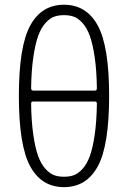

<svg xmlns="http://www.w3.org/2000/svg" viewBox="-20 -770 540 810"><path d="M120.1 -341.8Q111.3 -341.8 111.3 -333Q112.3 -256.8 120.6 -200.7Q128.9 -144.5 141.1 -111.3Q153.3 -78.1 171.4 -58.1Q189.5 -38.1 207.5 -31.2Q225.6 -24.4 250 -24.4Q274.4 -24.4 292.5 -31.2Q310.5 -38.1 328.6 -58.1Q346.7 -78.1 358.9 -111.3Q371.1 -144.5 379.4 -200.7Q387.7 -256.8 388.7 -333Q388.7 -341.8 379.9 -341.8ZM111.3 -397.5Q111.3 -388.7 120.1 -387.7H379.9Q388.7 -387.7 388.7 -397.5Q387.7 -473.6 379.4 -529.3Q371.1 -585 358.9 -618.7Q346.7 -652.3 328.6 -672.4Q310.5 -692.4 292.5 -699.2Q274.4 -706.1 250 -706.1Q225.6 -706.1 207.5 -699.2Q189.5 -692.4 171.4 -672.4Q153.3 -652.3 141.1 -618.7Q128.9 -585 120.6 -528.8Q112.3 -472.7 111.3 -397.5ZM392.6 -68.4Q344.7 19.5 250 19.5Q155.3 19.5 107.4 -68.4Q59.6 -156.2 59.6 -365.2Q59.6 -574.2 107.4 -662.1Q155.3 -750 250 -750Q344.7 -750 392.6 -662.1Q440.4 -574.2 440.4 -365.2Q440.4 -156.2 392.6 -68.4Z"/></svg>

Font: Rounded Mgen+ 2m light
Style: Regular
Weight: 200
Designer: [Source Han Sans]
Ryoko NISHIZUKA  (kana & ideographs); Paul D. Hunt (Latin, Greek & Cyrillic); Wenlong ZHANG  (bopomofo
Version: Version 1.059.20150602